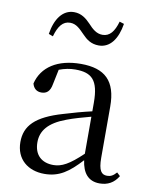

<svg xmlns="http://www.w3.org/2000/svg" viewBox="-87 -834 731 914"><g transform="rotate(10 278.5 -376.5)"><path d="M96 -645 117 -637C131 -687 152 -715 187 -715C218 -715 236 -694 259 -671C279 -650 302 -632 339 -632C394 -632 428 -680 440 -754L418 -761C404 -712 383 -685 348 -685C319 -685 299 -703 277 -727C256 -749 232 -768 197 -768C142 -768 107 -718 96 -645ZM457 14C496 14 526 -2 547 -37L531 -52C515 -34 503 -28 486 -28C459 -28 444 -45 444 -108V-355C444 -479 388 -531 272 -531C159 -531 85 -482 65 -400C71 -377 86 -364 109 -364C134 -364 151 -377 157 -413L172 -485C199 -495 224 -500 250 -500C329 -500 364 -470 364 -359V-318C320 -308 273 -295 231 -282C99 -244 52 -193 52 -115C52 -32 111 15 190 15C262 15 307 -18 366 -82C374 -22 402 14 457 14ZM364 -113C301 -53 265 -34 225 -34C169 -34 132 -66 132 -128C132 -183 165 -226 249 -257C283 -270 323 -281 364 -292Z"/></g></svg>

Font: Harano Aji Mincho
Style: Regular
Weight: 400
Foundry: Masamichi Hosoda
Version: HaranoAjiMincho-Regular version 20230610;ttx 4.39.4